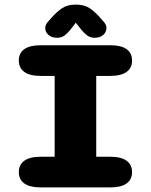

<svg xmlns="http://www.w3.org/2000/svg" viewBox="-20 -816 659 836"><path d="M157 0Q110 0 86 -17.2Q62 -34.5 62 -66.5Q62 -99 86 -116.2Q110 -133.5 157 -133.5H218V-485.5H157Q110 -485.5 86 -502.8Q62 -520 62 -552.5Q62 -585 86 -602Q110 -619 157 -619H460Q507.5 -619 531.2 -602Q555 -585 555 -552.5Q555 -520 531.2 -502.8Q507.5 -485.5 460 -485.5H399V-133.5H460Q507.5 -133.5 531.2 -116.2Q555 -99 555 -66.5Q555 -34.5 531.2 -17.2Q507.5 0 460 0ZM431.5 -721.5Q443.5 -708 443.5 -694.5Q443.5 -676 429.2 -663.8Q415 -651.5 392 -651.5Q373 -651.5 359.5 -661.8Q346 -672 335 -685.5L310 -717L285.5 -685.5Q274 -671 260.8 -661.2Q247.5 -651.5 228.5 -651.5Q205.5 -651.5 191.2 -663.8Q177 -676 177 -694.5Q177 -700.5 179.8 -707.5Q182.5 -714.5 189 -721.5L199.5 -733.5Q226 -764 249.8 -780Q273.5 -796 310 -796Q347 -796 370.5 -780.2Q394 -764.5 421 -733.5Z"/></svg>

Font: Sono ExtraLight Monospace ExtraBold
Style: Regular
Weight: 800
Version: Version 2.112